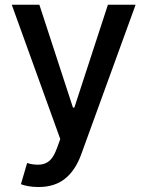

<svg xmlns="http://www.w3.org/2000/svg" viewBox="-20 -565 606 790"><path d="M28.4 -545.5H142L280.2 -122.2H285.9L424 -545.5H538L313.2 72.8Q289.4 137.1 246.8 170.8Q204.2 204.5 138.5 204.5Q114.7 204.5 95.2 200.8Q75.6 197.1 66.1 192.8L91.6 105.8Q113.3 112.6 135.3 112.6Q152.7 112.6 165.1 107.6Q177.6 102.6 186.6 93.6Q195.7 84.5 202.4 71.7Q209.2 58.9 214.8 43.3L228 7.1Z"/></svg>

Font: Inter P Medium
Style: Regular
Weight: 500
Designer: Rasmus Andersson
Foundry: rsms
Version: Version 3.018;git-588b23468